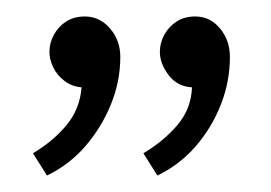

<svg xmlns="http://www.w3.org/2000/svg" viewBox="-20 -722 329 233"><path d="M217 -702Q204 -702 194.5 -696Q185 -690 179.5 -680Q174 -670 174 -659Q174 -645 184.5 -631Q195 -617 213 -616Q212 -590 195.5 -570.5Q179 -551 154 -536L171 -509Q198 -522 217.5 -544.5Q237 -567 248 -595Q259 -623 259 -653Q259 -673 247 -687.5Q235 -702 217 -702ZM83 -702Q70 -702 60.5 -696Q51 -690 45.5 -680Q40 -670 40 -659Q40 -650 44.5 -640.5Q49 -631 58 -624Q67 -617 79 -616Q77 -590 61 -570.5Q45 -551 20 -536L37 -509Q64 -522 83.5 -544.5Q103 -567 114.5 -595Q126 -623 126 -653Q126 -673 113.5 -687.5Q101 -702 83 -702Z"/></svg>

Font: Catamaran ExtraLight
Style: Regular
Weight: 250
Designer: Pria Ravichandran
Version: Version 2.000